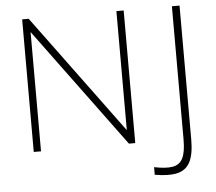

<svg xmlns="http://www.w3.org/2000/svg" viewBox="-59 -777 1157 1027"><g transform="rotate(-5 519.5 -263.5)"><path d="M97 0V-712H132L625 -43L603 -45V-712H642V0H608L115 -669L136 -667V0ZM731 178V137Q793 150 830.5 143.5Q868 137 884.5 104Q901 71 901 5V-712H942V7Q942 86 920.5 127.5Q899 169 852.5 180Q806 191 731 178Z"/></g></svg>

Font: Muli ExtraLight
Style: Regular
Weight: 250
Designer: Vernon Adams
Foundry: Vernon Adams
Version: Version 2.100; ttfautohint (v1.8.1.43-b0c9)